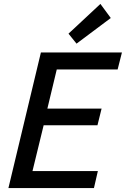

<svg xmlns="http://www.w3.org/2000/svg" viewBox="-20 -961 643 981"><path d="M23 0 189 -693H603L581 -606H270L222 -406H499L478 -321H203L146 -87H480L460 0ZM371 -738 330 -789 493 -941 546 -869Z"/></svg>

Font: Ubuntu Sans Medium
Style: Italic
Weight: 500
Italic angle: -13.5°
Designer: Dalton Maag Ltd
Foundry: Dalton Maag Ltd
Version: Version 1.006